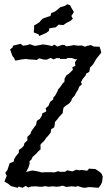

<svg xmlns="http://www.w3.org/2000/svg" viewBox="-20 -884 523 912"><path d="M32 0 19 -11 1 -22 12 -49 5 -63 15 -76 26 -109 45 -116 47 -127 54 -140 69 -158 70 -172 83 -181 93 -192 96 -204 110 -217V-234L125 -248L127 -257L132 -265L147 -286L151 -290L155 -310L170 -320L180 -337V-345L200 -355L197 -370L210 -381L218 -400L233 -412V-420L242 -430L253 -450L256 -459L267 -472L278 -488L286 -496L287 -511L296 -527L305 -532L326 -552L324 -565L338 -571L336 -588L347 -605L339 -602L322 -608L301 -609L295 -604H266L263 -608H248L235 -602L220 -609L203 -601H188L166 -607L154 -599L148 -600L116 -602L104 -604L84 -602L53 -596L45 -611L39 -618L28 -649L40 -659L42 -667L78 -676L89 -667L107 -669L122 -674L139 -668L147 -666L184 -673L200 -671L215 -668L227 -665L238 -672L252 -663L276 -671L286 -670L295 -664L323 -668L328 -670L350 -667L369 -668L384 -662L394 -666L412 -670L425 -663L453 -662L457 -650L461 -634L441 -609L436 -602L424 -581L415 -570L408 -564L404 -543L389 -534L387 -526L372 -508L365 -494L369 -484L356 -472L351 -458L343 -446L334 -429L322 -416L318 -404L308 -392L294 -383L282 -373L279 -358L278 -347L260 -328L257 -323L241 -304L240 -291L237 -279L223 -270L221 -255L208 -238L200 -230L190 -215L178 -204L172 -196L173 -175L161 -164L147 -149L135 -139L129 -126L120 -118L121 -107L115 -88L104 -67L127 -73L136 -74L148 -72L164 -69L177 -65L197 -66H224L238 -65L257 -71L264 -68H289L299 -75L324 -70L343 -78L356 -75L368 -77L394 -73L403 -83L433 -81L450 -70L461 -61L468 -46L465 -19L458 -5L448 8L410 5H400L384 8L373 7L350 0L339 3L321 1L295 4L278 -2L261 2L247 3L231 1L211 3L192 0L184 3H169L149 1L127 2L115 7L102 -1L87 8L69 2L64 8ZM166 -713 163 -721 153 -725 140 -730 142 -748V-763L156 -771L168 -779L174 -787L184 -796L206 -804L220 -808L223 -822L239 -828L249 -835L267 -850L278 -853L290 -857L299 -864L313 -859L319 -847L331 -827L319 -808L326 -795L315 -785L303 -779L294 -774L281 -765L268 -766L259 -767L244 -754L229 -752L214 -749L213 -738L200 -728L189 -723Z"/></svg>

Font: Winky Rough Light
Style: Regular
Weight: 300
Designer: Simon Atzbach
Foundry: typofactur
Version: Version 1.206; ttfautohint (v1.8.4.7-5d5b)